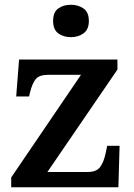

<svg xmlns="http://www.w3.org/2000/svg" viewBox="-20 -786 562 806"><path d="M27 0V-41L320 -472H183Q146 -472 131 -455Q116 -438 106 -398L102 -381H48L60 -536H473V-494L179 -64H348Q385 -64 400.5 -85Q416 -106 424 -145L430 -174H482L477 0ZM278 -630Q246 -630 224.5 -646Q203 -662 203 -698Q203 -735 224.5 -750.5Q246 -766 278 -766Q308 -766 330.5 -750.5Q353 -735 353 -698Q353 -662 330.5 -646Q308 -630 278 -630Z"/></svg>

Font: Noto Serif Telugu SemiBold
Style: Regular
Weight: 600
Designer: Jelle Bosma - Monotype Design Team
Foundry: Monotype Imaging Inc.
Version: Version 2.005; ttfautohint (v1.8.4.7-5d5b)